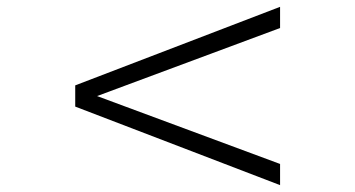

<svg xmlns="http://www.w3.org/2000/svg" viewBox="-20 -581 1040 562"><path d="M200.2 -269V-331.1L799.8 -561V-499L264.2 -299.8L799.8 -101.1V-39.1Z"/></svg>

Font: Charis SIL Viet
Style: Italic
Weight: 400
Italic angle: -11°
Foundry: SIL International
Version: Version 5.000